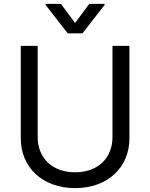

<svg xmlns="http://www.w3.org/2000/svg" viewBox="-20 -966 781 999"><path d="M565.3 -727.3V-252.8C565.3 -146.3 492.2 -69.6 370.7 -69.6C249.3 -69.6 176.1 -146.3 176.1 -252.8V-727.3H88.1V-245.7C88.1 -96.6 199.6 12.8 370.7 12.8C541.9 12.8 653.4 -96.6 653.4 -245.7V-727.3ZM217.3 -940.3 332.4 -792.6H409.1L524.1 -940.3V-946H444.6L370.7 -846.6L296.9 -946H217.3Z"/></svg>

Font: Margiela Sans
Style: Regular
Weight: 400
Designer: Stefan Endress, Andreas Faust
Version: Version 1.100;FEAKit 1.0